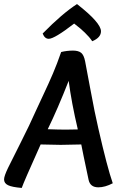

<svg xmlns="http://www.w3.org/2000/svg" viewBox="-30 -912 591 945"><path d="M467 -758Q467 -727 424 -709Q410 -730 387.5 -751.5Q365 -773 350 -784L335 -796Q238 -721 210 -721Q190 -721 180 -747Q276 -845 349 -892Q467 -800 467 -758ZM353 -275Q322 -406 308 -514Q253 -374 205 -276Q259 -274 294 -274Q334 -274 353 -275ZM269 -199Q246 -199 170 -201Q86 -14 77 13Q29 9 9.5 -0.5Q-10 -10 -10 -29Q-10 -45 9.5 -85.5Q29 -126 72 -210.5Q115 -295 150 -374Q157 -390 183.5 -446Q210 -502 230.5 -550Q251 -598 271 -656Q300 -663 329 -663Q356 -663 369.5 -652Q383 -641 389 -610Q390 -607 413.5 -479.5Q437 -352 454 -280Q498 -87 525 -10Q487 10 454 10Q414 10 406 -27Q375 -173 370 -201Q288 -199 269 -199Z"/></svg>

Font: Overlock
Style: Bold Italic
Weight: 700
Designer: Dario Muhafara
Foundry: Dario Manuel Muhafara
Version: Version 1.002